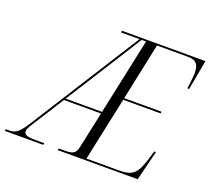

<svg xmlns="http://www.w3.org/2000/svg" viewBox="-179 -868 1120 1022"><g transform="rotate(20 380.5 -357.0)"><path d="M-58 0H160L162 -10H112C66 -10 47 -18 47 -35C47 -49 55 -62 69 -84L182 -262H392L348 -57C339 -16 323 -10 271 -10H244L242 0H695L737 -169H727L713 -121C686 -35 665 -10 587 -10H401L478 -371H690L691 -381H480L548 -704H721C773 -704 787 -681 787 -633C787 -610 780 -562 778 -545H788L819 -714H346L344 -704H449L59 -88C14 -16 -4 -10 -40 -10H-56ZM188 -272 339 -510C380 -575 421 -640 461 -704H486L394 -272Z"/></g></svg>

Font: Noto Serif Display Condensed Light
Style: Italic
Weight: 300
Width: 3
Italic angle: -12°
Designer: Monotype Design Team
Foundry: Monotype Imaging Inc.
Version: Version 2.009